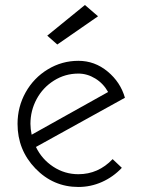

<svg xmlns="http://www.w3.org/2000/svg" viewBox="-20 -744 567 764"><path d="M168 -602.1 208 -566.9 370.1 -679.2 317.9 -724.1ZM292 0Q340.8 0 385.5 -19.8Q430.2 -39.6 464.8 -76.2L428.2 -110.8Q371.1 -50.8 292 -50.8Q237.3 -50.8 191.9 -80.6Q146.5 -110.4 123 -159.2L477.1 -355Q459.5 -417 408.2 -459.5Q356.9 -502 292 -502Q226.1 -502 170.2 -468Q114.3 -434.1 82 -376.5Q49.8 -318.8 49.8 -251Q49.8 -147.5 120.8 -73.7Q191.9 0 292 0ZM292 -451.2Q327.1 -451.2 359.1 -431.6Q391.1 -412.1 410.2 -377.9L106 -208Q101.1 -231.4 101.1 -251Q101.1 -303.7 125.7 -349.6Q150.4 -395.5 194.6 -423.3Q238.8 -451.2 292 -451.2Z"/></svg>

Font: Comic Neue Angular
Style: Regular
Weight: 400
Designer: Craig Rozynski
Foundry: Craig Rozynski
Version: Version 2.003